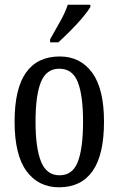

<svg xmlns="http://www.w3.org/2000/svg" viewBox="-20 -786 504 816"><path d="M231 10Q143 10 92.5 -59Q42 -128 42 -269Q42 -409 90.5 -477.5Q139 -546 234 -546Q321 -546 371.5 -477.5Q422 -409 422 -269Q422 -128 373.5 -59Q325 10 231 10ZM233 -41Q289 -41 311 -99Q333 -157 333 -269Q333 -381 310.5 -437.5Q288 -494 232 -494Q177 -494 154 -437.5Q131 -381 131 -269Q131 -157 154.5 -99Q178 -41 233 -41ZM193 -619Q214 -657 235.5 -694.5Q257 -732 268 -766H364V-756Q354 -739 331 -711.5Q308 -684 280 -656Q252 -628 228 -606H193Z"/></svg>

Font: Noto Serif ExtraCondensed
Style: Regular
Weight: 400
Width: 2
Designer: Monotype Design Team
Foundry: Monotype Imaging Inc.
Version: Version 2.015